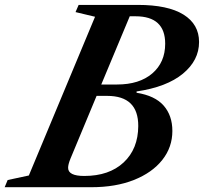

<svg xmlns="http://www.w3.org/2000/svg" viewBox="-84 -782 852 802"><path d="M-64.5 0 -52 -30 36.5 -49 313 -712 231.5 -731.5 244.5 -761.5H491.5Q617.5 -761.5 682.5 -721Q747.5 -680.5 747.5 -606.5Q747.5 -530 680 -474.2Q612.5 -418.5 486.5 -400V-394.5Q563 -382.5 599.5 -341Q636 -299.5 636 -235Q636 -167 593.8 -113.8Q551.5 -60.5 475.2 -30.2Q399 0 297.5 0ZM339 -429H404.5Q498 -429 552 -475.2Q606 -521.5 606 -599.5Q606 -714 482 -714H458ZM268 -47Q372 -47 432.5 -103.5Q493 -160 493.5 -255.5Q494 -381.5 363.5 -381.5H319.5L210 -118.5Q200.5 -95 200.5 -81Q200.5 -47 268 -47Z"/></svg>

Font: Libre Caslon Text SemiBold Italic
Style: Regular
Weight: 600
Italic angle: -22.583°
Designer: Pablo Impallari, Rodrigo Fuenzalida, Katja Schimmel
Foundry: Pablo Impallari, Rodrigo Fuenzalida
Version: Version 2.000